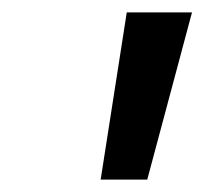

<svg xmlns="http://www.w3.org/2000/svg" viewBox="-20 -755 329 309"><path d="M142 -466H217L289 -735H184Z"/></svg>

Font: League Gothic
Style: Italic
Weight: 400
Designer: The League of Moveable Type
Version: Version 1.600; ttfautohint (v1.8.3)